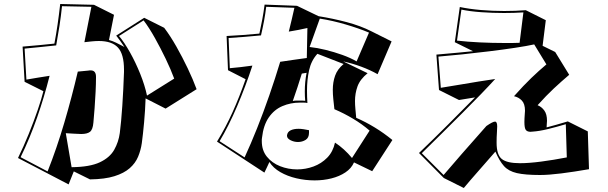

<svg xmlns="http://www.w3.org/2000/svg" viewBox="-20 -816 3040 960"><path d="M708 -324Q706 -265 700.5 -204.5Q695 -144 689 -100Q684 -65 670.5 -32.5Q657 0 628.5 25Q600 50 552 65Q504 80 430 81L349 41L323 106L70 -26Q98 -83 123.5 -146Q149 -209 168.5 -266Q188 -323 197 -360L103 -407L93 -583Q139 -587 178 -590.5Q217 -594 252 -598Q261 -646 268 -694Q275 -742 281 -796L450 -792L550 -742L525 -616Q543 -611 560.5 -602.5Q578 -594 590 -587.5Q602 -581 602 -581Q593 -595 581.5 -611Q570 -627 561 -638L701 -727L801 -677Q832 -636 862 -583Q892 -530 918.5 -474.5Q945 -419 963 -370L808 -273ZM338 20Q429 19 479 -4.5Q529 -28 551 -67Q573 -106 579 -151Q586 -205 591.5 -286.5Q597 -368 600 -456V-467Q600 -545 570 -578Q540 -611 474 -611Q466 -611 457 -610.5Q448 -610 438 -609L402 -605L437 -782L290 -785Q285 -736 277.5 -687.5Q270 -639 261 -589Q224 -585 184 -581Q144 -577 103 -573L112 -418Q142 -423 171 -428Q200 -433 228 -437Q201 -330 165 -227Q129 -124 83 -30L218 41Q264 -75 301.5 -202.5Q339 -330 369 -458L421 -463Q425 -464 428 -464Q431 -464 434 -464Q461 -464 460 -429Q460 -398 458 -357Q456 -316 453 -275.5Q450 -235 447 -203Q444 -168 430 -157Q416 -146 386 -146Q371 -146 352 -147.5Q333 -149 309 -150ZM851 -423Q834 -469 808.5 -522Q783 -575 754.5 -626Q726 -677 698 -714L575 -636Q602 -604 630 -554Q658 -504 681 -447Q704 -390 715 -338Z M1750 -4Q1737 26 1707 46Q1677 66 1637 76Q1597 86 1553 86Q1507 86 1462 75.5Q1417 65 1381.5 44.5Q1346 24 1327 -6Q1323 4 1315 20Q1307 36 1302 47L1065 -108Q1109 -180 1143 -255.5Q1177 -331 1208 -420L1120 -465L1113 -636Q1154 -638 1194.5 -641Q1235 -644 1277 -648Q1285 -685 1291.5 -719.5Q1298 -754 1303 -793L1465 -787L1573 -735Q1643 -724 1713 -705.5Q1783 -687 1838 -659L1938 -609L1868 -445Q1831 -466 1786.5 -482.5Q1742 -499 1696 -509L1818 -450Q1780 -419 1767.5 -384Q1755 -349 1755 -311Q1755 -292 1757 -271Q1759 -250 1761 -227Q1809 -206 1854 -178.5Q1899 -151 1942 -116L1841 40ZM1517 -676Q1474 -666 1424 -658Q1432 -690 1439 -720Q1446 -750 1452 -777L1311 -782Q1307 -748 1300.5 -713Q1294 -678 1285 -639Q1242 -635 1200.5 -631.5Q1159 -628 1123 -626L1129 -475Q1155 -477 1183.5 -480.5Q1212 -484 1242 -488Q1208 -384 1165.5 -284.5Q1123 -185 1078 -110L1203 -29Q1234 -96 1265.5 -175Q1297 -254 1326.5 -339Q1356 -424 1381 -507Q1415 -512 1449 -517Q1483 -522 1514 -526ZM1825 -653Q1775 -674 1709 -693.5Q1643 -713 1579 -723L1528 -581Q1566 -577 1608.5 -566.5Q1651 -556 1691.5 -541.5Q1732 -527 1763 -509ZM1828 -163Q1791 -195 1746 -222Q1701 -249 1652 -270Q1649 -296 1646.5 -320.5Q1644 -345 1644 -367Q1644 -405 1655.5 -437.5Q1667 -470 1698 -496L1567 -547Q1536 -513 1525.5 -465Q1515 -417 1515 -363Q1515 -348 1515.5 -332.5Q1516 -317 1517 -301Q1508 -303 1498.5 -303Q1489 -303 1480 -303Q1433 -303 1392 -285.5Q1351 -268 1324 -229Q1297 -190 1290 -127Q1289 -123 1289 -119Q1289 -115 1289 -110Q1289 -64 1314.5 -32.5Q1340 -1 1380.5 15Q1421 31 1466 31Q1508 31 1547.5 16.5Q1587 2 1616 -27.5Q1645 -57 1655 -103Q1678 -88 1699.5 -68.5Q1721 -49 1740 -26ZM1489 -448Q1479 -414 1467.5 -380Q1456 -346 1444 -311Q1452 -313 1460.5 -313Q1469 -313 1478 -313Q1485 -313 1492 -313Q1499 -313 1506 -312Q1505 -323 1504.5 -335Q1504 -347 1504 -358Q1504 -407 1513 -452ZM1525 -152Q1525 -127 1508 -116.5Q1491 -106 1470 -106Q1450 -106 1432.5 -115Q1415 -124 1415 -137V-139Q1417 -156 1432.5 -164Q1448 -172 1473 -172Q1484 -172 1497.5 -170Q1511 -168 1525 -165Z M2925 30Q2850 43 2787 51Q2724 59 2680 59Q2606 59 2564.5 49.5Q2523 40 2500 14.5Q2477 -11 2457 -58Q2411 -5 2369.5 42Q2328 89 2299 124L2199 74L2075 -51Q2146 -119 2220 -193Q2294 -267 2355 -329L2275 -316L2175 -366L2162 -543Q2182 -545 2212.5 -547.5Q2243 -550 2273.5 -553Q2304 -556 2324.5 -558Q2345 -560 2345 -560L2254 -605L2279 -781Q2326 -771 2384 -766Q2442 -761 2501 -761Q2529 -761 2556 -762Q2583 -763 2609 -765L2709 -715L2693 -587L2756 -556L2826 -442Q2786 -408 2749 -373.5Q2712 -339 2668 -290Q2688 -282 2701.5 -263.5Q2715 -245 2715 -212Q2715 -208 2714.5 -204.5Q2714 -201 2714 -197Q2714 -193 2713.5 -188.5Q2713 -184 2713 -179Q2736 -185 2762.5 -192.5Q2789 -200 2819 -209L2919 -159ZM2597 -754Q2552 -751 2500 -751Q2443 -751 2386.5 -755Q2330 -759 2287 -768L2265 -613Q2316 -607 2379 -604Q2442 -601 2503 -601Q2523 -601 2541.5 -601Q2560 -601 2578 -602ZM2809 -195Q2762 -181 2719 -170.5Q2676 -160 2644 -158Q2641 -158 2638 -157.5Q2635 -157 2633 -157Q2616 -157 2609 -166.5Q2602 -176 2602 -206Q2602 -214 2602.5 -224.5Q2603 -235 2604 -248Q2604 -252 2604.5 -255Q2605 -258 2605 -262Q2605 -297 2589 -313.5Q2573 -330 2550 -335Q2598 -389 2636.5 -426Q2675 -463 2712 -494L2651 -594Q2615 -586 2555.5 -577Q2496 -568 2426.5 -559.5Q2357 -551 2290 -544Q2223 -537 2172 -533L2184 -377Q2245 -387 2290 -394.5Q2335 -402 2374 -408.5Q2413 -415 2456 -421Q2427 -389 2384.5 -345Q2342 -301 2292 -251Q2242 -201 2190 -149.5Q2138 -98 2089 -50L2198 59Q2232 19 2289.5 -47Q2347 -113 2412 -186Q2444 -208 2455 -208Q2466 -208 2466 -184Q2466 -171 2464.5 -151Q2463 -131 2463 -106V-102Q2463 -42 2489 -21Q2515 0 2580 0Q2624 0 2685.5 -8Q2747 -16 2814 -29Z"/></svg>

Font: Rampart One
Style: Regular
Weight: 400
Designer: Fontworks Inc.
Foundry: Fontworks Inc.
Version: Version 1.100